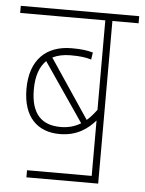

<svg xmlns="http://www.w3.org/2000/svg" viewBox="-48 -661 530 701"><g transform="rotate(5 217.0 -311.0)"><path d="M75 -26V0H338V-596H434V-622H0V-596H312V-268C300 -252 289 -239 276 -228L131 -444C149 -453 171 -458 197 -458C232 -458 254 -455 273 -449L277 -475C256 -481 235 -484 199 -484C106 -484 47 -429 47 -322C47 -218 101 -168 182 -168C245 -168 284 -197 312 -229V-26ZM74 -322C74 -372 87 -407 110 -429L257 -214C234 -200 210 -194 183 -194C117 -194 74 -229 74 -322Z"/></g></svg>

Font: Noto Sans Condensed Thin
Style: Italic
Weight: 100
Width: 3
Italic angle: -12°
Designer: Monotype Design Team
Foundry: Monotype Imaging Inc.
Version: Version 2.013